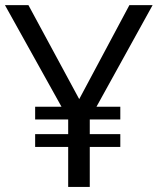

<svg xmlns="http://www.w3.org/2000/svg" viewBox="-21 -735 621 755"><path d="M117.2 -265.1V-315.4H452.1V-265.1ZM117.2 -157.2V-207.5H452.1V-157.2ZM247.1 0V-268.1L-1.5 -714.8H90.8L290.5 -345.2L487.8 -714.8H579.1L332 -267.6V0Z"/></svg>

Font: Pontano Sans
Style: Regular
Weight: 400
Designer: Vernon Adams
Foundry: Vernon Adams
Version: Version 2.001